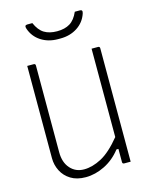

<svg xmlns="http://www.w3.org/2000/svg" viewBox="-138 -1021 876 1127"><g transform="rotate(-15 300.0 -457.5)"><path d="M241 20Q187 20 150.5 -2.5Q114 -25 95.5 -61.5Q77 -98 77 -139V-700H116Q127 -700 127 -689V-162Q127 -100 159.5 -63.5Q192 -27 243 -27Q294 -27 349.5 -56.5Q405 -86 468 -163V-700H507Q518 -700 518 -689V0H479Q468 0 468 -11V-91H456Q414 -37 356.5 -8.5Q299 20 241 20ZM429 -935H460Q479 -935 471 -912Q454 -862 410 -833.5Q366 -805 307 -805H293Q234 -805 190 -833.5Q146 -862 129 -912Q121 -935 140 -935H171Q191 -889 222 -870Q253 -851 300 -851Q347 -851 378 -870Q409 -889 429 -935Z"/></g></svg>

Font: Recursive Mn Lnr St Lt
Style: Regular
Weight: 300
Monospace: yes
Version: Version 1.079;hotconv 1.0.112;makeotfexe 2.5.65598; ttfautoh